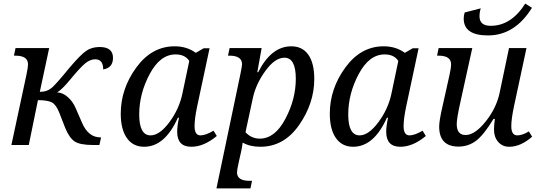

<svg xmlns="http://www.w3.org/2000/svg" viewBox="-20 -802 2979 1062"><path d="M43 0 126 -387.2Q134.8 -428.2 134.8 -446.8Q134.8 -494.1 64.9 -494.1H57.1L65.9 -536.1H252L200.2 -293.9Q241.7 -293.9 268.8 -318.6Q295.9 -343.3 365.2 -428.2Q424.8 -498.5 456.1 -520.3Q487.3 -542 530.8 -542Q605 -542 605 -481.9Q605 -426.8 550.8 -418Q550.8 -474.1 506.8 -474.1Q479 -474.1 451.2 -451.4Q423.3 -428.7 367.2 -360.4Q322.8 -306.6 295.9 -291Q327.1 -290 355.5 -264.6Q383.8 -239.3 398.9 -203.1L434.1 -122.1Q468.8 -42 536.1 -42H539.1L529.8 0H495.1Q421.9 0 392.6 -19.8Q363.3 -39.6 340.8 -94.2L308.1 -178.2Q290.5 -223.1 266.8 -235.6Q243.2 -248 189.9 -248L139.2 0Z M970.2 -150.9H963.9Q892.1 9.8 776.9 9.8Q715.8 9.8 681.9 -38.3Q647.9 -86.4 647.9 -172.9Q647.9 -310.5 733.6 -428.2Q819.3 -545.9 945.8 -545.9Q1013.7 -545.9 1063 -509.8L1106.9 -535.2H1139.2L1070.8 -214.8Q1056.2 -146 1056.2 -104Q1056.2 -53.2 1088.9 -53.2Q1117.2 -53.2 1161.1 -79.1L1179.2 -49.8Q1107.4 9.8 1038.1 9.8Q960 9.8 960 -73.2Q960 -105 970.2 -150.9ZM1026.9 -464.8Q1003.9 -501 951.2 -501Q865.7 -501 807.9 -392.3Q750 -283.7 750 -168.9Q750 -53.2 813 -53.2Q862.8 -53.2 917.5 -127Q972.2 -200.7 989.7 -288.1Z M1374 198.2 1365.2 240.2H1177.2L1310.1 -394Q1318.8 -436 1318.8 -446.8Q1318.8 -494.1 1249 -494.1H1241.2L1250 -536.1H1427.2L1403.3 -402.8H1408.2Q1480.5 -545.9 1591.3 -545.9Q1652.3 -545.9 1685.3 -499.5Q1718.3 -453.1 1718.3 -365.2Q1718.3 -231 1634.5 -110.6Q1550.8 9.8 1419.9 9.8Q1362.8 9.8 1322.3 -13.2Q1317.9 19 1314 35.2L1300.3 96.2Q1291 137.7 1291 151.9Q1291 198.2 1360.8 198.2ZM1337.9 -70.8Q1370.1 -35.2 1417 -35.2Q1500.5 -35.2 1558.3 -144.3Q1616.2 -253.4 1616.2 -366.2Q1616.2 -482.9 1553.2 -482.9Q1501.5 -482.9 1448.7 -410.9Q1396 -338.9 1378.9 -261.2Z M2126.5 -150.9H2120.1Q2048.3 9.8 1933.1 9.8Q1872.1 9.8 1838.1 -38.3Q1804.2 -86.4 1804.2 -172.9Q1804.2 -310.5 1889.9 -428.2Q1975.6 -545.9 2102.1 -545.9Q2169.9 -545.9 2219.2 -509.8L2263.2 -535.2H2295.4L2227.1 -214.8Q2212.4 -146 2212.4 -104Q2212.4 -53.2 2245.1 -53.2Q2273.4 -53.2 2317.4 -79.1L2335.4 -49.8Q2263.7 9.8 2194.3 9.8Q2116.2 9.8 2116.2 -73.2Q2116.2 -105 2126.5 -150.9ZM2183.1 -464.8Q2160.2 -501 2107.4 -501Q2022 -501 1964.1 -392.3Q1906.2 -283.7 1906.2 -168.9Q1906.2 -53.2 1969.2 -53.2Q2019 -53.2 2073.7 -127Q2128.4 -200.7 2146 -288.1Z M2406.2 -536.1H2592.3L2526.4 -236.8Q2506.3 -146 2506.3 -116.2Q2506.3 -55.2 2555.2 -55.2Q2606.4 -55.2 2665.8 -129.2Q2725.1 -203.1 2743.2 -287.1L2795.4 -536.1H2892.1L2823.2 -214.8Q2808.1 -144 2808.1 -104Q2808.1 -53.2 2841.3 -53.2Q2869.6 -53.2 2905.3 -75.2L2923.3 -45.9Q2859.9 9.8 2796.4 9.8Q2758.8 9.8 2735.6 -17.1Q2712.4 -43.9 2712.4 -85Q2712.4 -110.8 2717.3 -144H2709.5Q2655.3 -54.7 2612.5 -22.9Q2569.8 8.8 2516.1 8.8Q2409.2 8.8 2409.2 -102.1Q2409.2 -133.8 2427.2 -211.9L2466.3 -387.2Q2475.1 -426.8 2475.1 -446.8Q2475.1 -494.1 2405.3 -494.1H2397.5ZM2550.3 -732.9 2639.2 -755.9Q2632.3 -734.4 2632.3 -711.9Q2632.3 -659.2 2694.3 -659.2Q2807.6 -659.2 2885.3 -782.2L2922.4 -758.8Q2827.6 -606 2679.2 -606Q2544.9 -606 2544.9 -699.2Q2544.9 -717.3 2550.3 -732.9Z"/></svg>

Font: Droid Serif
Style: Italic
Weight: 400
Italic angle: -12°
Designer: Monotype Design team
Foundry: Monotype Imaging Inc.
Version: Version 1.03